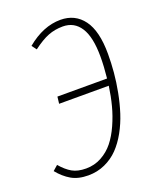

<svg xmlns="http://www.w3.org/2000/svg" viewBox="-132 -774 715 866"><g transform="rotate(-20 225.0 -341.5)"><path d="M262.2 -692.9Q332.5 -692.9 372.3 -638.9Q412.1 -585 412.1 -475.1Q412.1 -431.2 408.2 -386.7Q404.3 -342.3 395 -293.9Q385.7 -245.6 371.8 -202.4Q357.9 -159.2 336.2 -119.9Q314.5 -80.6 287.1 -52.2Q259.8 -23.9 222.7 -7.1Q185.5 9.8 142.1 9.8Q93.8 9.8 61 -9.3Q28.3 -28.3 1 -62L24.9 -83Q50.8 -52.7 76.9 -37.8Q103 -22.9 143.1 -22.9Q183.6 -22.9 217.5 -41.5Q251.5 -60.1 275.4 -90.1Q299.3 -120.1 318.1 -162.1Q336.9 -204.1 348.1 -247.1Q359.4 -290 366.2 -338.9H127.9L131.8 -372.1H370.1Q376 -427.7 376 -475.1Q376 -569.3 346.4 -615.2Q316.9 -661.1 262.2 -661.1Q224.1 -661.1 191.7 -648.4Q159.2 -635.7 117.2 -604L100.1 -627Q179.7 -692.9 262.2 -692.9Z"/></g></svg>

Font: Fira Sans Compressed UltraLight
Style: Italic
Weight: 200
Width: 3
Italic angle: -8°
Designer: Carrois Corporate & Edenspiekermann AG
Foundry: Carrois Corporate GbR & Edenspiekermann AG
Version: Version 4.203;PS 004.203;hotconv 1.0.88;makeotf.lib2.5.64775